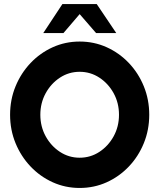

<svg xmlns="http://www.w3.org/2000/svg" viewBox="-20 -919 790 952"><path d="M375 13Q304 13 241.5 -15.2Q179 -43.5 131.5 -93.5Q84 -143.5 57 -209.2Q30 -275 30 -350Q30 -425 57 -490.8Q84 -556.5 131.5 -606.5Q179 -656.5 241.5 -684.8Q304 -713 375 -713Q446.5 -713 509 -684.8Q571.5 -656.5 619 -606.5Q666.5 -556.5 693.2 -490.8Q720 -425 720 -350Q720 -275 693.2 -209.2Q666.5 -143.5 619 -93.5Q571.5 -43.5 509 -15.2Q446.5 13 375 13ZM375 -137Q428.5 -137 472.8 -166Q517 -195 543.5 -243.2Q570 -291.5 570 -350Q570 -408.5 543.5 -456.8Q517 -505 472.8 -534Q428.5 -563 375 -563Q321.5 -563 277.2 -534Q233 -505 206.5 -456.8Q180 -408.5 180 -350Q180 -291.5 206.5 -243.2Q233 -195 277.2 -166Q321.5 -137 375 -137ZM459.5 -899 556.5 -755H456.5L375 -849L294.5 -755H194.5L289.5 -899Z"/></svg>

Font: Urbanist Black
Style: Regular
Weight: 900
Designer: Corey Hu
Foundry: Corey Hu
Version: Version 1.330; ttfautohint (v1.8.4.7-5d5b)